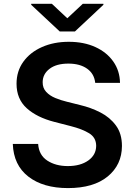

<svg xmlns="http://www.w3.org/2000/svg" viewBox="-20 -951 689 982"><path d="M467 -527.3Q462 -573.9 425.4 -599.8Q388.8 -625.7 329.9 -625.7Q268.1 -625.7 233.3 -598.9Q198.5 -572.1 198.2 -530.9Q197.8 -500.7 216.3 -481Q234.7 -461.3 263.3 -449.6Q291.9 -437.9 321.7 -430.8L389.9 -413.7Q444.6 -400.9 493.4 -375.9Q542.3 -350.9 573 -309.1Q603.7 -267.4 603.7 -204.2Q603.3 -108 530.9 -48.5Q458.5 11 327.8 11Q200.6 11 125 -47.8Q49.4 -106.5 45.5 -214.8H175.1Q179 -157.7 221.9 -129.6Q264.9 -101.6 326.7 -101.6Q391.3 -101.6 431.5 -130.1Q471.6 -158.7 471.9 -205.3Q471.6 -247.5 435.9 -269.4Q400.2 -291.2 341.3 -306.1L258.5 -327.4Q168.7 -350.5 116.7 -397.5Q64.6 -444.6 64.6 -522.7Q64.6 -587 99.4 -635.3Q134.2 -683.6 194.8 -710.4Q255.3 -737.2 331.7 -737.2Q409.1 -737.2 467.7 -710.4Q526.3 -683.6 559.5 -636.2Q592.7 -588.8 593.8 -527.3ZM245.4 -931.5 324.2 -857.6 403.4 -931.5H508.9V-926.5L363.3 -790.1H285.5L139.6 -926.5V-931.5Z"/></svg>

Font: Inter UI Semi Bold
Style: Regular
Weight: 600
Designer: Rasmus Andersson
Foundry: rsms
Version: 3.2;8d6f07862